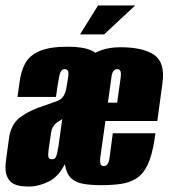

<svg xmlns="http://www.w3.org/2000/svg" viewBox="-24 -676 617 703"><path d="M82 7Q71 7 55 5.5Q39 4 24 -4Q9 -12 1 -32Q-7 -52 -2 -89L9 -170Q16 -222 51 -247.5Q86 -273 137 -289Q167 -299 184 -305.5Q201 -312 209 -325Q217 -338 221 -365L226 -397Q227 -405 226.5 -410.5Q226 -416 222.5 -419.5Q219 -423 212 -423Q202 -423 197 -410.5Q192 -398 187 -363L181 -321H40L48 -378Q53 -415 68 -443.5Q83 -472 119.5 -488.5Q156 -505 224 -505Q280 -505 310 -491.5Q340 -478 349.5 -451.5Q359 -425 353 -386L299 0L215 -78Q191 -29 154 -11Q117 7 82 7ZM166 -93Q178 -93 182 -104Q186 -115 190 -140L204 -241Q201 -237 194 -233.5Q187 -230 180 -224Q173 -217 169 -210Q165 -203 163 -190L154 -129Q153 -120 152.5 -111.5Q152 -103 155 -98Q158 -93 166 -93ZM346 2Q311 2 283 -2.5Q255 -7 237.5 -22.5Q220 -38 214 -72Q208 -106 216 -166L245 -373Q253 -427 298.5 -465Q344 -503 417 -503Q500 -503 540.5 -475Q581 -447 571 -373L552 -233H362L343 -98Q342 -87 343 -80Q344 -73 347.5 -70.5Q351 -68 356 -68Q361 -68 365 -70.5Q369 -73 372.5 -80Q376 -87 377 -98L389 -188H545L542 -167Q533 -107 516.5 -72.5Q500 -38 475 -22.5Q450 -7 418 -2.5Q386 2 346 2ZM371 -300H405L418 -393Q420 -410 416.5 -416.5Q413 -423 405 -423Q398 -423 392 -416.5Q386 -410 384 -393ZM269 -550 335 -656H471L357 -550Z"/></svg>

Font: Alumni Sans Black
Style: Italic
Weight: 900
Italic angle: -8°
Version: Version 1.016